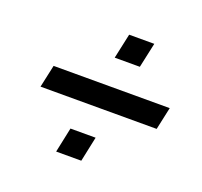

<svg xmlns="http://www.w3.org/2000/svg" viewBox="-93 -689 739 704"><g transform="rotate(20 276.0 -337.0)"><path d="M510.3 -293.9H57.1L76.2 -381.8H529.3ZM374.5 -486.8H276.4L297.4 -584H395.5ZM290.5 -89.8H192.4L212.9 -187H311Z"/></g></svg>

Font: Ufes Sans
Style: Italic
Weight: 400
Designer: Ricardo Esteves & Filipe Motta
Foundry: ProDesignUfes - Ricardo Esteves, Filipe Motta
Version: Version 2.0